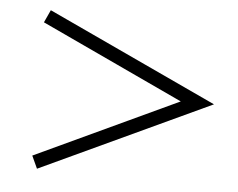

<svg xmlns="http://www.w3.org/2000/svg" viewBox="-40 -629 679 548"><g transform="rotate(5 299.0 -355.0)"><path d="M67.4 -127.9ZM476.6 -355 67.9 -164.1 84.5 -127.9 571.8 -355 84.5 -582 67.9 -545.9Z"/></g></svg>

Font: TypoPRO Playfair Display SC
Style: Regular
Weight: 900
Designer: Claus Eggers Sørensen
Foundry: Claus Eggers Sørensen
Version: Version 1.004;PS 001.004;hotconv 1.0.70;makeotf.lib2.5.58329